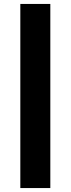

<svg xmlns="http://www.w3.org/2000/svg" viewBox="-20 -760 358 973"><path d="M83 193V-740H235V193Z"/></svg>

Font: Lexend Deca
Style: Bold
Weight: 700
Designer: Bonnie Shaver-Troup, Thomas Jockin
Foundry: Lexend
Version: Version 1.008; ttfautohint (v1.8.4.7-5d5b)